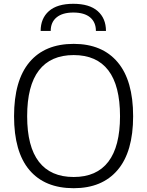

<svg xmlns="http://www.w3.org/2000/svg" viewBox="-20 -981 775 1011"><path d="M368 10Q216 10 135 -85.5Q54 -181 54 -369Q54 -557 135 -653.5Q216 -750 368 -750Q518 -750 599.5 -653.5Q681 -557 681 -369Q681 -182 599.5 -86Q518 10 368 10ZM368 -49Q489 -49 550.5 -129.5Q612 -210 612 -369Q612 -530 550.5 -610.5Q489 -691 368 -691Q247 -691 185 -610.5Q123 -530 123 -369Q123 -209 185 -129Q247 -49 368 -49ZM485 -818Q485 -864 454.5 -889.5Q424 -915 366 -915Q309 -915 278 -889.5Q247 -864 247 -818H194Q194 -884 237.5 -922.5Q281 -961 366 -961Q451 -961 494.5 -922.5Q538 -884 538 -818Z"/></svg>

Font: Encode Sans Normal
Style: Light
Weight: 300
Designer: Pablo Impallari, Andres Torresi
Foundry: Pablo Impallari, Andres Torresi
Version: Version 1.000; ttfautohint (v1.00) -l 8 -r 50 -G 200 -x 14 -